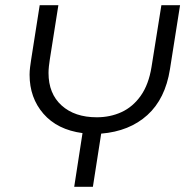

<svg xmlns="http://www.w3.org/2000/svg" viewBox="-20 -720 736 740"><path d="M266 0 298 -207Q201 -220 147.5 -281.5Q94 -343 94 -432Q94 -446 96 -461.5Q98 -477 100 -490L133 -700H205L172 -491Q170 -479 168.5 -464.5Q167 -450 167 -439Q167 -359 217.5 -313.5Q268 -268 353 -268Q405 -268 448.5 -288Q492 -308 522.5 -351Q553 -394 564 -462L602 -700H674L635 -453Q617 -339 548 -276.5Q479 -214 370 -205L338 0Z"/></svg>

Font: MuseoModerno Light
Style: Italic
Weight: 300
Italic angle: -9°
Designer: Pablo Cosgaya, Héctor Gatti, Marcela Romero, and the Authors of The MuseoModerno Project.
Foundry: Omnibus-Type Team
Version: Version 1.003